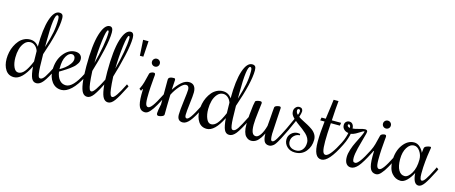

<svg xmlns="http://www.w3.org/2000/svg" viewBox="-60 -1310 4475 1890"><g transform="rotate(15 2177.5 -365.0)"><path d="M99.1 0Q43 0 13.4 -44.9Q-16.1 -89.8 -16.1 -157.2Q-16.1 -190.9 -8.8 -225.3Q-1.5 -259.8 13.7 -291Q28.8 -322.3 49.6 -346.7Q70.3 -371.1 98.9 -385.5Q127.4 -399.9 160.2 -399.9Q217.3 -399.9 250 -351.1Q250.5 -531.7 283.2 -630.9Q315.9 -730 370.1 -730Q390.6 -730 400.4 -719Q410.2 -708 410.2 -678.2Q410.2 -554.7 319.8 -293.9Q320.8 -213.9 322.5 -168.2Q324.2 -122.6 328.6 -96.4Q333 -70.3 338.9 -62.7Q344.7 -55.2 355 -55.2Q376 -55.2 399.4 -90.3Q422.9 -125.5 464.8 -210L470.2 -220.2L490.2 -205.1L484.9 -194.8Q427.7 -80.6 395.5 -40.3Q363.3 0 328.1 0Q293.9 0 277.6 -34.7Q261.2 -69.3 254.9 -150.9Q180.2 0 99.1 0ZM169.9 -375Q135.7 -375 110.8 -346.7Q85.9 -318.4 75 -277.8Q64 -237.3 64 -191.9Q64 -134.8 81.5 -95Q99.1 -55.2 129.9 -55.2Q161.6 -55.2 190.2 -88.6Q218.8 -122.1 252 -200.2Q250 -261.7 250 -307.1Q239.3 -338.4 217.5 -356.7Q195.8 -375 169.9 -375ZM375 -660.2Q375 -700.2 357.9 -700.2Q319.8 -700.2 319.8 -419.9V-366.2Q351.1 -466.3 363 -529.8Q375 -593.3 375 -660.2Z M614.3 -55.2Q685.5 -55.2 763.2 -210L768.1 -220.2L788.1 -205.1L783.2 -194.8Q732.9 -94.7 681.9 -47.4Q630.9 0 583 0Q521.5 0 485.4 -47.9Q449.2 -95.7 449.2 -165Q449.2 -266.6 501 -333.3Q552.7 -399.9 621.1 -399.9Q653.8 -399.9 672.1 -383.1Q690.4 -366.2 690.4 -339.8Q690.4 -327.6 687.3 -316.2Q684.1 -304.7 675.5 -292.7Q667 -280.8 660.2 -272Q653.3 -263.2 637.2 -250.2Q621.1 -237.3 612.3 -230.5Q603.5 -223.6 581.3 -209.2Q559.1 -194.8 550 -189.2Q541 -183.6 515.1 -168Q522.5 -116.2 548.3 -85.7Q574.2 -55.2 614.3 -55.2ZM629.4 -325.2Q629.4 -344.2 619.1 -355.7Q608.9 -367.2 593.3 -367.2Q563 -367.2 538.1 -325.7Q513.2 -284.2 513.2 -204.1V-192.9Q538.6 -206.5 563.5 -225.8Q588.4 -245.1 608.9 -272.7Q629.4 -300.3 629.4 -325.2Z M873 -62Q902.8 -62 976.1 -210L981 -220.2L1001 -205.1L996.1 -194.8Q941.4 -85.4 909.9 -42.7Q878.4 0 846.2 0Q816.4 0 798.1 -26.6Q779.8 -53.2 770.5 -117.2Q761.2 -181.2 761.2 -290Q761.2 -509.8 795.7 -619.9Q830.1 -730 883.3 -730Q918 -730 918 -674.8Q918 -608.4 891.4 -490Q864.7 -371.6 830.1 -259.8Q834 -180.2 839.6 -137.2Q845.2 -94.2 852.8 -78.1Q860.4 -62 873 -62ZM886.2 -663.1Q886.2 -685.1 876 -685.1Q860.4 -685.1 845.9 -571.8Q831.5 -458.5 830.1 -340.8Q854.5 -431.2 870.4 -520Q886.2 -608.9 886.2 -663.1Z M1085.9 -62Q1115.7 -62 1189 -210L1193.8 -220.2L1213.9 -205.1L1209 -194.8Q1154.3 -85.4 1122.8 -42.7Q1091.3 0 1059.1 0Q1029.3 0 1011 -26.6Q992.7 -53.2 983.4 -117.2Q974.1 -181.2 974.1 -290Q974.1 -509.8 1008.5 -619.9Q1043 -730 1096.2 -730Q1130.9 -730 1130.9 -674.8Q1130.9 -608.4 1104.2 -490Q1077.6 -371.6 1043 -259.8Q1046.9 -180.2 1052.5 -137.2Q1058.1 -94.2 1065.7 -78.1Q1073.2 -62 1085.9 -62ZM1099.1 -663.1Q1099.1 -685.1 1088.9 -685.1Q1073.2 -685.1 1058.8 -571.8Q1044.4 -458.5 1043 -340.8Q1067.4 -431.2 1083.3 -520Q1099.1 -608.9 1099.1 -663.1Z M1289.1 -685.1 1278.8 -524.9H1243.7L1233.9 -685.1Z M1358.4 -214.8H1353.5L1348.6 -205.1L1343.8 -194.8L1323.7 -210L1328.6 -220.2Q1343.3 -249 1353.3 -284.2Q1363.3 -319.3 1368.9 -346.4Q1374.5 -373.5 1377.4 -379.9Q1382.3 -389.6 1395.8 -394.8Q1409.2 -399.9 1417.5 -399.9Q1428.2 -399.9 1431.9 -395.5Q1435.5 -391.1 1435.5 -379.9Q1435.5 -376.5 1431.9 -341.1Q1428.2 -305.7 1424.8 -251Q1421.4 -196.3 1421.4 -146Q1421.4 -116.7 1424.1 -97.7Q1426.8 -78.6 1431.9 -70.6Q1437 -62.5 1441.9 -59.8Q1446.8 -57.1 1453.6 -57.1Q1470.7 -57.1 1495.8 -90.6Q1521 -124 1564.5 -210L1569.8 -220.2L1589.8 -205.1L1584.5 -194.8Q1568.4 -163.1 1559.6 -146Q1550.8 -128.9 1535.6 -102.1Q1520.5 -75.2 1510 -60.5Q1499.5 -45.9 1485.8 -29.8Q1472.2 -13.7 1459.5 -6.8Q1446.8 0 1434.6 0Q1394 0 1375.7 -35.6Q1357.4 -71.3 1357.4 -159.2Q1357.4 -194.8 1358.4 -214.8ZM1453.6 -500Q1453.6 -482.9 1442.1 -471.4Q1430.7 -460 1413.6 -460Q1397 -460 1385.3 -471.4Q1373.5 -482.9 1373.5 -500Q1373.5 -516.6 1385.3 -528.3Q1397 -540 1413.6 -540Q1430.7 -540 1442.1 -528.3Q1453.6 -516.6 1453.6 -500Z M1757.8 -366.2Q1731.9 -366.2 1695.1 -324.5Q1658.2 -282.7 1632.8 -231.9Q1628.9 -117.7 1628.9 -29.8Q1628.9 -16.6 1609.1 -8.3Q1589.4 0 1573.7 0Q1553.7 0 1553.7 -23.9Q1553.7 -47.9 1568.8 -117.2V-356Q1568.8 -376 1570.8 -379.9Q1579.6 -399.9 1625 -399.9Q1633.3 -399.9 1636.5 -395.5Q1639.6 -391.1 1639.6 -379.9L1635.3 -315.4Q1634.3 -299.8 1633.8 -283.2Q1666.5 -334.5 1704.3 -367.2Q1742.2 -399.9 1779.8 -399.9Q1815.4 -399.9 1833 -377.2Q1850.6 -354.5 1850.6 -314Q1850.6 -280.3 1840.1 -196.5Q1829.6 -112.8 1829.6 -80.1Q1829.6 -47.9 1849.6 -47.9Q1863.8 -47.9 1888.4 -82.3Q1913.1 -116.7 1960 -210L1964.8 -220.2L1984.9 -205.1L1980 -194.8Q1923.3 -82 1888.4 -41Q1853.5 0 1819.8 0Q1763.7 0 1763.7 -64.9Q1763.7 -106.9 1776.4 -204.1Q1789.1 -301.3 1789.1 -326.2Q1789.1 -344.7 1781 -355.5Q1772.9 -366.2 1757.8 -366.2Z M2064 0Q2007.8 0 1978.3 -44.9Q1948.7 -89.8 1948.7 -157.2Q1948.7 -190.9 1956.1 -225.3Q1963.4 -259.8 1978.5 -291Q1993.7 -322.3 2014.4 -346.7Q2035.2 -371.1 2063.7 -385.5Q2092.3 -399.9 2125 -399.9Q2182.1 -399.9 2214.8 -351.1Q2215.3 -531.7 2248 -630.9Q2280.8 -730 2335 -730Q2355.5 -730 2365.2 -719Q2375 -708 2375 -678.2Q2375 -554.7 2284.7 -293.9Q2285.6 -213.9 2287.4 -168.2Q2289.1 -122.6 2293.5 -96.4Q2297.9 -70.3 2303.7 -62.7Q2309.6 -55.2 2319.8 -55.2Q2340.8 -55.2 2364.3 -90.3Q2387.7 -125.5 2429.7 -210L2435.1 -220.2L2455.1 -205.1L2449.7 -194.8Q2392.6 -80.6 2360.4 -40.3Q2328.1 0 2293 0Q2258.8 0 2242.4 -34.7Q2226.1 -69.3 2219.7 -150.9Q2145 0 2064 0ZM2134.8 -375Q2100.6 -375 2075.7 -346.7Q2050.8 -318.4 2039.8 -277.8Q2028.8 -237.3 2028.8 -191.9Q2028.8 -134.8 2046.4 -95Q2064 -55.2 2094.7 -55.2Q2126.5 -55.2 2155 -88.6Q2183.6 -122.1 2216.8 -200.2Q2214.8 -261.7 2214.8 -307.1Q2204.1 -338.4 2182.4 -356.7Q2160.6 -375 2134.8 -375ZM2339.8 -660.2Q2339.8 -700.2 2322.8 -700.2Q2284.7 -700.2 2284.7 -419.9V-366.2Q2315.9 -466.3 2327.9 -529.8Q2339.8 -593.3 2339.8 -660.2Z M2635.3 -106Q2634.3 -105 2626.5 -89.4Q2618.7 -73.7 2609.9 -61Q2601.1 -48.3 2587.9 -33.2Q2574.7 -18.1 2556.4 -9Q2538.1 0 2518.1 0Q2502.4 0 2488.5 -6.1Q2474.6 -12.2 2460.9 -26.9Q2447.3 -41.5 2439.2 -70.6Q2431.2 -99.6 2431.2 -140.1Q2431.2 -189.9 2436.3 -247.6Q2441.4 -305.2 2446.8 -340.1Q2452.1 -375 2455.1 -382.8Q2458.5 -391.1 2474.9 -395.5Q2491.2 -399.9 2505.9 -399.9Q2522.9 -399.9 2522.9 -382.8Q2522.9 -381.3 2512 -293Q2501 -204.6 2501 -160.2Q2501 -106.4 2512.7 -80.8Q2524.4 -55.2 2550.3 -55.2Q2573.2 -55.2 2596.4 -88.6Q2619.6 -122.1 2636.2 -183.1Q2639.2 -211.9 2642.3 -256.3Q2645.5 -300.8 2647.9 -333Q2650.4 -365.2 2651.9 -376Q2654.3 -387.7 2671.6 -393.8Q2689 -399.9 2701.2 -399.9Q2715.8 -399.9 2715.8 -384.8Q2715.8 -373 2708 -258.8Q2700.2 -144.5 2700.2 -120.1Q2700.2 -83.5 2704.3 -66.2Q2708.5 -48.8 2720.2 -48.8Q2729 -48.8 2739 -58.6Q2749 -68.4 2762.5 -91.1Q2775.9 -113.8 2787.4 -135.7Q2798.8 -157.7 2818.4 -196.3Q2822.8 -205.6 2825.2 -210L2830.1 -220.2L2850.1 -205.1L2845.2 -194.8Q2838.4 -181.6 2826.2 -156.7Q2807.1 -118.2 2798.3 -100.8Q2789.6 -83.5 2775.1 -59.3Q2760.7 -35.2 2751 -25.1Q2741.2 -15.1 2727.8 -7.6Q2714.4 0 2700.2 0Q2664.1 0 2649.7 -26.6Q2635.3 -53.2 2635.3 -106Z M3115.2 -169.9Q3115.2 -100.1 3074.2 -50Q3033.2 0 2962.9 0Q2912.6 0 2881.3 -30.5Q2850.1 -61 2850.1 -102.1Q2850.1 -140.6 2877.7 -166.7Q2905.3 -192.9 2942.9 -192.9Q2954.6 -192.9 2967.3 -189.9V-175.8Q2935.1 -175.8 2910.2 -151.6Q2885.3 -127.4 2885.3 -92.8Q2885.3 -60.5 2907.7 -41.3Q2930.2 -22 2968.3 -22Q3007.3 -22 3031.2 -50Q3055.2 -78.1 3055.2 -123Q3055.2 -147 3043.7 -168.9Q3032.2 -190.9 3012.7 -209.2Q2993.2 -227.5 2973.4 -242.4Q2953.6 -257.3 2929.9 -274.4Q2906.2 -291.5 2894 -303.2L2845.2 -194.8L2825.2 -210L2875 -318.8Q2856.4 -336.9 2848.1 -352.3Q2839.8 -367.7 2839.8 -388.2Q2839.8 -411.6 2855.2 -428.2Q2870.6 -444.8 2891.1 -444.8Q2909.2 -444.8 2918.7 -434.8Q2928.2 -424.8 2928.2 -408.2Q2928.2 -393.1 2915 -350.1Q2929.2 -338.9 2957.5 -324.5Q2985.8 -310.1 3011 -296.6Q3036.1 -283.2 3061 -265.6Q3085.9 -248 3100.6 -223.6Q3115.2 -199.2 3115.2 -169.9ZM2892.1 -422.9Q2885.3 -422.9 2881.1 -418.2Q2877 -413.6 2877 -405.8Q2877 -383.3 2897 -365.2Q2907.2 -387.2 2907.2 -404.8Q2907.2 -412.6 2902.8 -417.7Q2898.4 -422.9 2892.1 -422.9Z M3153.3 -160.2Q3153.3 -248.5 3167.5 -370.1H3123L3128.4 -399.9H3171.4Q3174.3 -422.9 3179.9 -462.9Q3185.5 -502.9 3190.2 -536.6Q3194.8 -570.3 3198.2 -600.1H3248Q3240.2 -526.4 3233.4 -399.9H3328.1L3323.2 -370.1H3231.4Q3223.1 -255.4 3223.1 -185.1Q3223.1 -112.8 3231.9 -84Q3240.7 -55.2 3260.3 -55.2Q3283.7 -55.2 3316.4 -98.4Q3349.1 -141.6 3383.3 -210L3388.2 -220.2L3408.2 -205.1L3403.3 -194.8Q3307.1 0 3233.4 0Q3153.3 0 3153.3 -160.2Z M3403.3 -194.8 3383.3 -210 3388.2 -220.2Q3401.9 -247.1 3411.1 -277.1Q3420.4 -307.1 3422.4 -321.8Q3395.5 -324.7 3377 -342Q3358.4 -359.4 3358.4 -386.2Q3358.4 -407.7 3372.1 -420.4Q3385.7 -433.1 3404.3 -433.1Q3426.8 -433.1 3439 -416Q3451.2 -398.9 3451.2 -375Q3470.2 -375 3513.2 -387.5Q3556.2 -399.9 3573.2 -399.9Q3598.1 -399.9 3598.1 -379.9Q3598.1 -368.2 3582.5 -315.4Q3566.9 -262.7 3551.5 -200Q3536.1 -137.2 3536.1 -100.1Q3536.1 -74.2 3542 -64.7Q3547.9 -55.2 3563 -55.2Q3600.1 -55.2 3678.2 -210L3683.1 -220.2L3703.1 -205.1L3698.2 -194.8Q3641.6 -82.5 3605.5 -41.3Q3569.3 0 3533.2 0Q3503.4 0 3485.8 -22.7Q3468.3 -45.4 3468.3 -89.8Q3468.3 -124 3482.7 -168.2Q3497.1 -212.4 3514.9 -247.3Q3532.7 -282.2 3550.5 -319.3Q3568.4 -356.4 3573.2 -375L3570.3 -377.9Q3562 -377.9 3542 -364.5Q3522 -351.1 3495.6 -336.7Q3469.2 -322.3 3447.3 -319.8Q3445.8 -304.7 3434.1 -268.8Q3422.4 -232.9 3408.2 -205.1ZM3407.2 -405.8Q3402.8 -405.8 3399.9 -402.8Q3397 -399.9 3397 -396Q3397 -385.7 3406.2 -379.9Q3415.5 -374 3424.3 -374Q3424.3 -387.7 3419.7 -396.7Q3415 -405.8 3407.2 -405.8Z M3712.9 -214.8H3708L3703.1 -205.1L3698.2 -194.8L3678.2 -210L3683.1 -220.2Q3697.8 -249 3707.8 -284.2Q3717.8 -319.3 3723.4 -346.4Q3729 -373.5 3731.9 -379.9Q3736.8 -389.6 3750.2 -394.8Q3763.7 -399.9 3772 -399.9Q3782.7 -399.9 3786.4 -395.5Q3790 -391.1 3790 -379.9Q3790 -376.5 3786.4 -341.1Q3782.7 -305.7 3779.3 -251Q3775.9 -196.3 3775.9 -146Q3775.9 -116.7 3778.6 -97.7Q3781.2 -78.6 3786.4 -70.6Q3791.5 -62.5 3796.4 -59.8Q3801.3 -57.1 3808.1 -57.1Q3825.2 -57.1 3850.3 -90.6Q3875.5 -124 3918.9 -210L3924.3 -220.2L3944.3 -205.1L3939 -194.8Q3922.9 -163.1 3914.1 -146Q3905.3 -128.9 3890.1 -102.1Q3875 -75.2 3864.5 -60.5Q3854 -45.9 3840.3 -29.8Q3826.7 -13.7 3814 -6.8Q3801.3 0 3789.1 0Q3748.5 0 3730.2 -35.6Q3711.9 -71.3 3711.9 -159.2Q3711.9 -194.8 3712.9 -214.8ZM3808.1 -500Q3808.1 -482.9 3796.6 -471.4Q3785.2 -460 3768.1 -460Q3751.5 -460 3739.7 -471.4Q3728 -482.9 3728 -500Q3728 -516.6 3739.7 -528.3Q3751.5 -540 3768.1 -540Q3785.2 -540 3796.6 -528.3Q3808.1 -516.6 3808.1 -500Z M4220.2 -121.1Q4220.2 -55.2 4242.2 -55.2Q4256.8 -55.2 4278.3 -85.9Q4299.8 -116.7 4336.4 -189.9L4351.1 -220.2L4371.1 -205.1L4356.4 -174.8Q4310.1 -82.5 4280.5 -41.3Q4251 0 4222.2 0Q4168 0 4160.2 -111.8Q4134.8 -62 4103.3 -31Q4071.8 0 4039.6 0Q3986.3 0 3949.2 -43.9Q3912.1 -87.9 3912.1 -169.9Q3912.1 -269 3960.2 -334.5Q4008.3 -399.9 4074.2 -399.9Q4108.9 -399.9 4136 -372.8Q4163.1 -345.7 4171.4 -319.8L4177.2 -367.2Q4179.2 -383.3 4200.7 -391.6Q4222.2 -399.9 4236.3 -399.9Q4242.2 -399.9 4244.1 -397.9Q4246.1 -396 4246.1 -390.1Q4246.1 -385.3 4239.5 -348.1Q4232.9 -311 4226.6 -248.8Q4220.2 -186.5 4220.2 -121.1ZM4166.5 -250Q4166.5 -295.9 4140.9 -333Q4115.2 -370.1 4081.5 -370.1Q4039.1 -370.1 4010.3 -324Q3981.4 -277.8 3981.4 -205.1Q3981.4 -133.3 4004.2 -94.2Q4026.9 -55.2 4065.4 -55.2Q4102.1 -55.2 4134.3 -110.1Q4166.5 -165 4166.5 -250Z"/></g></svg>

Font: Rochester
Style: Regular
Weight: 400
Designer: Gillian Fisher
Foundry: Font Diner, Inc DBA Sideshow
Version: Version 1.005